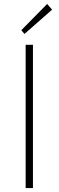

<svg xmlns="http://www.w3.org/2000/svg" viewBox="-20 -953 297 973"><path d="M110 0V-726H147V0ZM104 -781 88 -800 219 -933 244 -904Z"/></svg>

Font: Noto Sans KR Thin
Style: Regular
Weight: 100
Designer: Ryoko NISHIZUKA 西塚涼子 (kana, bopomofo & ideographs); Paul D. Hunt (Latin, Greek & Cyrillic); Sandoll Communications 산돌커뮤니
Foundry: Adobe
Version: Version 2.004-H2;hotconv 1.0.118;makeotfexe 2.5.65603